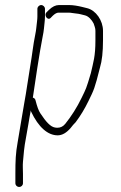

<svg xmlns="http://www.w3.org/2000/svg" viewBox="-20 -564 477 759"><path d="M127.8 -529V-499C127.8 -493 127.3 -486.2 126.3 -478.5C123.8 -459.1 123.5 -447.2 119.3 -427C110.5 -384.1 108.4 -354.5 98.9 -298.7C88.6 -238.1 85.4 -207.6 75.8 -156C69 -119.2 56.8 -40.6 50 -3.1C41.7 42.3 40.8 72.9 40.8 123V160C40.8 168.8 47.3 175 55.8 175C64.3 175 70.8 168.8 70.8 160V123C70.8 105.8 69.3 91.2 70.8 75.5C73.9 42.5 75 20.1 82.8 -20C90.5 -59.5 94.7 -92.4 101.8 -128C101.8 -126.7 102.1 -125 102.8 -123C132.5 -60.3 169.3 -29 208 -29C225.6 -29 242.6 -38.7 259.2 -58C265.6 -66.7 272.5 -74.3 279.2 -81C298.3 -106.5 315.3 -134.6 330.2 -165.5C351.3 -209.2 354 -212.2 375.2 -297C383.2 -323 387.2 -359 387.2 -405V-442C387.2 -483.2 358.8 -523.1 325.2 -531.5L305.2 -536.5C288.2 -540.7 269.2 -544 253.6 -544H212.9C199.9 -544 186.8 -537.7 173.6 -525L165.6 -517C150.8 -505 168.2 -481 180 -493L188.8 -502C197.3 -510 204.8 -514 211.2 -514H252.4C260.9 -514 271.2 -511.1 281.7 -510.5C292.5 -509.9 305.9 -505.5 315.2 -503.5C329.7 -500.4 343.1 -485.2 350.2 -471L354.7 -457.5C356.4 -452.5 357.2 -447.3 357.2 -442V-405C357.2 -340 348.8 -318.2 339.2 -275C320.3 -210.9 320.5 -214.5 303.2 -178.4C283.9 -138.1 261.3 -103.7 238.4 -75C229.9 -64.3 219.5 -59 207.2 -59C203.5 -59 200 -59.3 196.8 -60C179.5 -63.1 161.8 -82 139.1 -116.7C132.7 -126.4 126.6 -142.9 120.8 -166C119.5 -172.7 115.8 -176.7 109.8 -178C115.3 -219 138.4 -369 147.7 -414.2C151.1 -430.7 153.1 -443.2 153.8 -451.5C155 -466.2 157.8 -484.1 157.8 -499V-529C157.8 -536.9 150.7 -544 142.8 -544C134.9 -544 127.8 -536.9 127.8 -529Z"/></svg>

Font: MewTooHand
Style: Condensed
Weight: 400
Designer: Mew Too, Robert Jablonski
Version: Version 0.77